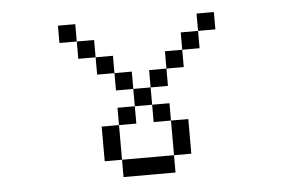

<svg xmlns="http://www.w3.org/2000/svg" viewBox="-44 -689 1089 690"><g transform="rotate(-5 500.0 -344.0)"><path d="M750 -562.5V-625H687.5V-562.5H625V-500H562.5V-437.5H500V-375H437.5V-312.5H375V-250H312.5Q312.5 -250 312.5 -125H375V-62.5H562.5V-125H375Q375 -125 375 -250H437.5V-312.5H500V-250H562.5Q562.5 -250 562.5 -125H625Q625 -125 625 -250H562.5V-312.5H500V-375H562.5V-437.5H625V-500H687.5V-562.5ZM437.5 -375V-437.5H375V-375ZM375 -437.5V-500H312.5V-437.5ZM312.5 -500V-562.5H250V-500ZM250 -562.5V-625H187.5V-562.5Z"/></g></svg>

Font: UnifontExMono
Style: Regular
Weight: 500
Version: Version 15.0.06